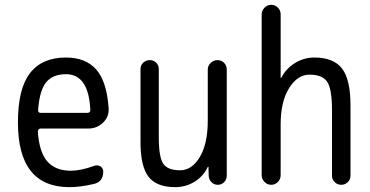

<svg xmlns="http://www.w3.org/2000/svg" viewBox="-20 -770 1540 800"><path d="M254.9 -460.9Q200.2 -460.9 172.4 -427.2Q144.5 -393.6 138.7 -310.5Q138.7 -299.8 149.4 -299.8H344.7Q355.5 -299.8 356.4 -311.5Q349.6 -460.9 254.9 -460.9ZM269.5 9.8Q54.7 9.8 54.7 -259.8Q54.7 -400.4 105 -465.3Q155.3 -530.3 254.9 -530.3Q336.9 -530.3 380.9 -480.5Q424.8 -430.7 432.6 -320.3Q435.5 -285.2 410.2 -259.8Q384.8 -234.4 347.7 -234.4H149.4Q138.7 -234.4 137.7 -221.7Q143.6 -134.8 177.7 -96.7Q211.9 -58.6 275.4 -58.6Q316.4 -58.6 373 -79.1Q386.7 -84 398.4 -76.7Q410.2 -69.3 410.2 -54.7Q410.2 -13.7 373 -3.9Q314.5 9.8 269.5 9.8Z M710 9.8Q632.8 9.8 599.1 -33.2Q565.4 -76.2 565.4 -179.7V-482.4Q565.4 -498 576.7 -508.8Q587.9 -519.5 604 -519.5Q620.1 -519.5 630.9 -508.8Q641.6 -498 641.6 -482.4V-198.2Q641.6 -115.2 660.2 -87.9Q678.7 -60.5 730.5 -60.5Q779.3 -60.5 812.5 -115.7Q845.7 -170.9 845.7 -267.6V-480.5Q845.7 -496.1 857.9 -507.8Q870.1 -519.5 886.2 -519.5Q902.3 -519.5 913.6 -508.3Q924.8 -497.1 924.8 -480.5V-37.1Q924.8 -22.5 914.1 -11.2Q903.3 0 887.7 0Q872.1 0 861.3 -10.7Q850.6 -21.5 849.6 -37.1L848.6 -74.2Q848.6 -75.2 847.7 -75.2Q845.7 -75.2 845.7 -74.2Q827.1 -35.2 790.5 -12.7Q753.9 9.8 710 9.8Z M1070.3 -40V-710Q1070.3 -725.6 1082 -737.8Q1093.8 -750 1109.9 -750Q1126 -750 1137.7 -738.3Q1149.4 -726.6 1149.4 -710V-446.3Q1149.4 -445.3 1150.4 -445.3Q1152.3 -445.3 1152.3 -446.3Q1171.9 -484.4 1209 -507.3Q1246.1 -530.3 1290 -530.3Q1369.1 -530.3 1404.8 -484.9Q1440.4 -439.5 1440.4 -330.1V-38.1Q1440.4 -22.5 1429.2 -11.2Q1418 0 1401.9 0Q1385.7 0 1374.5 -11.2Q1363.3 -22.5 1363.3 -38.1V-311.5Q1363.3 -399.4 1343.3 -429.2Q1323.2 -459 1269.5 -459Q1219.7 -459 1184.6 -402.8Q1149.4 -346.7 1149.4 -252V-40Q1149.4 -23.4 1137.7 -11.7Q1126 0 1109.9 0Q1093.8 0 1082 -12.2Q1070.3 -24.4 1070.3 -40Z"/></svg>

Font: Rounded-X Mgen+ 2m regular
Style: Regular
Weight: 400
Designer: [Source Han Sans]
Ryoko NISHIZUKA  (kana & ideographs); Paul D. Hunt (Latin, Greek & Cyrillic); Wenlong ZHANG  (bopomofo
Version: Version 1.059.20150602